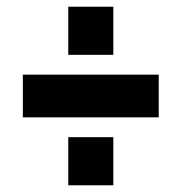

<svg xmlns="http://www.w3.org/2000/svg" viewBox="-20 -589 539 571"><path d="M183 -426H317V-569H183ZM48 -240H452V-367H48ZM183 -38H317V-181H183Z"/></svg>

Font: FIGSv2-sans-serif ExtraBold
Style: Regular
Weight: 800
Designer: Matt McInerney, Pablo Impallari, Rodrigo Fuenzalida,Mirko Velimirovic
Foundry: Matt McInerney, Pablo Impallari, Rodrigo Fuenzalida
Version: Version 4.021;hotconv 1.0.109;makeotfexe 2.5.65596